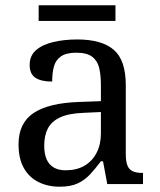

<svg xmlns="http://www.w3.org/2000/svg" viewBox="-20 -695 603 725"><path d="M205 10Q161 10 125.5 -7.5Q90 -25 70 -60.5Q50 -96 50 -150Q50 -230 106.5 -268Q163 -306 278 -310L361 -313V-373Q361 -409 355 -436.5Q349 -464 329 -480Q309 -496 268 -496Q230 -496 210 -482Q190 -468 183.5 -443.5Q177 -419 177 -387Q135 -387 113.5 -401.5Q92 -416 92 -450Q92 -485 116.5 -506Q141 -527 182 -536.5Q223 -546 272 -546Q364 -546 409.5 -507Q455 -468 455 -373V-114Q455 -86 461 -70.5Q467 -55 481 -48.5Q495 -42 517 -42H520V0H385L369 -86H361Q340 -58 320 -36.5Q300 -15 273.5 -2.5Q247 10 205 10ZM228 -52Q269 -52 298.5 -69Q328 -86 344.5 -117.5Q361 -149 361 -191V-272L297 -269Q240 -267 207.5 -252Q175 -237 161 -210.5Q147 -184 147 -145Q147 -114 156 -93.5Q165 -73 183 -62.5Q201 -52 228 -52ZM126 -616V-675H416V-616Z"/></svg>

Font: Noto Serif Myanmar
Style: Regular
Weight: 400
Designer: Ben Mitchell and the Monotype Design Team
Foundry: Monotype Imaging Inc.
Version: Version 2.106